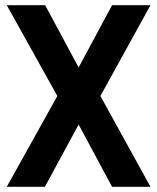

<svg xmlns="http://www.w3.org/2000/svg" viewBox="-20 -720 605 740"><path d="M6 0H153L283 -240L412 0H560L367 -350L560 -700H412L283 -460L154 -700H6L201 -350Z"/></svg>

Font: Vanilla Cream ExtraBold
Style: Regular
Weight: 800
Designer: Jeremy Tribby, Jinavaṁso
Foundry: Tribby Type
Version: Version 1.422;Glyphs 3.1.2 (3151)